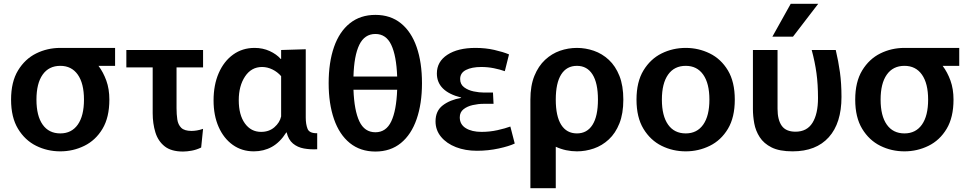

<svg xmlns="http://www.w3.org/2000/svg" viewBox="-20 -782 5095 1006"><path d="M296 11Q228 11 169.5 -18Q111 -47 74.5 -107Q38 -167 38 -260Q38 -353 74.5 -413Q111 -473 169.5 -502Q228 -531 296 -531Q296 -531 296 -531H583V-437H496Q521 -404 537 -360Q553 -316 553 -260Q553 -167 517 -107Q481 -47 422 -18Q363 11 296 11ZM296 -83Q355 -83 387.5 -129Q420 -175 420 -260Q420 -345 387.5 -391Q355 -437 296 -437Q236 -437 203.5 -391Q171 -345 171 -260Q171 -175 203.5 -129Q236 -83 296 -83Z M939 12Q877 12 842.5 -15.5Q808 -43 794 -89Q780 -135 780 -189V-429H642V-520H1044V-429H905V-215Q905 -183 909 -156Q913 -129 929.5 -112.5Q946 -96 984 -96Q996 -96 1011.5 -98.5Q1027 -101 1044 -107L1034 -9Q1009 3 984 7.5Q959 12 939 12Z M1310 11Q1247 11 1199.5 -23Q1152 -57 1125.5 -117Q1099 -177 1099 -256Q1099 -337 1126 -399Q1153 -461 1201.5 -496Q1250 -531 1314 -531Q1357 -531 1393 -514.5Q1429 -498 1451 -473H1453V-520L1582 -524V-166Q1582 -131 1591.5 -107Q1601 -83 1642 -84V0Q1606 2 1572.5 -4Q1539 -10 1515 -30Q1491 -50 1482 -88H1480Q1447 -36 1404.5 -12.5Q1362 11 1310 11ZM1348 -91Q1390 -91 1418 -115.5Q1446 -140 1453 -172V-383Q1434 -405 1407.5 -418Q1381 -431 1353 -431Q1297 -431 1264 -381.5Q1231 -332 1231 -257Q1231 -180 1263 -135.5Q1295 -91 1348 -91Z M1947 12Q1868 12 1813 -32.5Q1758 -77 1730 -158Q1702 -239 1702 -346Q1702 -455 1730 -535.5Q1758 -616 1813 -660Q1868 -704 1947 -704Q2026 -704 2080.5 -660Q2135 -616 2163 -535.5Q2191 -455 2191 -346Q2191 -239 2163 -158Q2135 -77 2080.5 -32.5Q2026 12 1947 12ZM1947 -604Q1890 -604 1862.5 -547Q1835 -490 1832 -381H2061Q2057 -490 2030 -547Q2003 -604 1947 -604ZM1947 -89Q2003 -89 2030 -146Q2057 -203 2061 -312H1832Q1836 -203 1863 -146Q1890 -89 1947 -89Z M2479 8Q2418 8 2369 -11Q2320 -30 2291 -65Q2262 -100 2262 -146Q2262 -201 2300 -230Q2338 -259 2396 -269V-271Q2269 -303 2269 -397Q2269 -459 2324 -495Q2379 -531 2471 -531Q2524 -531 2570 -520.5Q2616 -510 2647 -497L2625 -409Q2600 -418 2568 -424.5Q2536 -431 2502 -431Q2452 -431 2421.5 -415.5Q2391 -400 2391 -368Q2391 -340 2412 -324.5Q2433 -309 2462 -303Q2491 -297 2517 -297H2563L2566 -238H2513Q2486 -238 2457 -231.5Q2428 -225 2408.5 -209.5Q2389 -194 2389 -167Q2389 -130 2420.5 -110.5Q2452 -91 2503 -91Q2546 -91 2586.5 -100Q2627 -109 2654 -119L2677 -30Q2648 -16 2593 -4Q2538 8 2479 8Z M2759 204V-260Q2759 -333 2780 -384.5Q2801 -436 2836 -468.5Q2871 -501 2914 -516Q2957 -531 3003 -531Q3048 -531 3091.5 -516Q3135 -501 3170 -468.5Q3205 -436 3225.5 -384.5Q3246 -333 3246 -260Q3246 -187 3225.5 -135.5Q3205 -84 3170 -51.5Q3135 -19 3091.5 -4Q3048 11 3003 11Q2974 11 2946 5Q2918 -1 2892 -13V204ZM3003 -83Q3056 -83 3084.5 -128Q3113 -173 3113 -260Q3113 -347 3084.5 -392Q3056 -437 3003 -437Q2949 -437 2920.5 -392Q2892 -347 2892 -260Q2892 -173 2920.5 -128Q2949 -83 3003 -83Z M3573 11Q3505 11 3446.5 -18Q3388 -47 3351.5 -107Q3315 -167 3315 -260Q3315 -353 3351.5 -413Q3388 -473 3446.5 -502Q3505 -531 3573 -531Q3640 -531 3699 -502Q3758 -473 3794 -413Q3830 -353 3830 -260Q3830 -167 3794 -107Q3758 -47 3699 -18Q3640 11 3573 11ZM3573 -83Q3632 -83 3664.5 -129Q3697 -175 3697 -260Q3697 -345 3664.5 -391Q3632 -437 3573 -437Q3513 -437 3480.5 -391Q3448 -345 3448 -260Q3448 -175 3480.5 -129Q3513 -83 3573 -83Z M4133 11Q4064 11 4023 -9.5Q3982 -30 3960.5 -63.5Q3939 -97 3932 -135.5Q3925 -174 3925 -210V-520H4054V-212Q4054 -154 4076 -123Q4098 -92 4148 -92Q4208 -92 4237 -138.5Q4266 -185 4266 -268Q4266 -340 4258 -398.5Q4250 -457 4233 -520H4359Q4373 -461 4381 -403Q4389 -345 4389 -274Q4389 -137 4322.5 -63Q4256 11 4133 11ZM4027 -590 4123 -762H4267L4135 -590Z M4719 11Q4651 11 4592.5 -18Q4534 -47 4497.5 -107Q4461 -167 4461 -260Q4461 -353 4497.5 -413Q4534 -473 4592.5 -502Q4651 -531 4719 -531Q4719 -531 4719 -531H5006V-437H4919Q4944 -404 4960 -360Q4976 -316 4976 -260Q4976 -167 4940 -107Q4904 -47 4845 -18Q4786 11 4719 11ZM4719 -83Q4778 -83 4810.5 -129Q4843 -175 4843 -260Q4843 -345 4810.5 -391Q4778 -437 4719 -437Q4659 -437 4626.5 -391Q4594 -345 4594 -260Q4594 -175 4626.5 -129Q4659 -83 4719 -83Z"/></svg>

Font: Murecho Medium
Style: Regular
Weight: 500
Designer: Neil Summerour
Foundry: Positype
Version: Version 1.010; ttfautohint (v1.8.3)